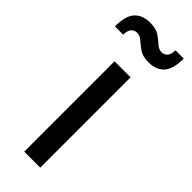

<svg xmlns="http://www.w3.org/2000/svg" viewBox="-252 -754 778 778"><g transform="rotate(45 137.0 -365.0)"><path d="M90.8 -517.6H182.6V0H90.8ZM190.4 -611.8Q157.2 -611.8 137.9 -625Q118.7 -638.2 104.7 -651.1Q90.8 -664.1 73.2 -664.1Q58.1 -664.1 48.6 -652.8Q39.1 -641.6 39.1 -618.7H-8.3Q-8.3 -679.2 15.1 -704.8Q38.6 -730.5 82.5 -730.5Q116.2 -730.5 135.5 -717.5Q154.8 -704.6 168.7 -691.4Q182.6 -678.2 199.7 -678.2Q214.8 -678.2 224.4 -689.7Q233.9 -701.2 233.9 -723.6H281.2Q281.2 -663.1 257.8 -637.5Q234.4 -611.8 190.4 -611.8Z"/></g></svg>

Font: Monda
Style: Regular
Weight: 400
Designer: Vernon Adams
Foundry: Vernon Adams
Version: Version 2.100; ttfautohint (v1.8.3)